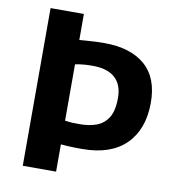

<svg xmlns="http://www.w3.org/2000/svg" viewBox="-83 -817 817 891"><g transform="rotate(10 326.0 -371.5)"><path d="M83.5 0V-743H240.5V-620.5Q259.5 -621.5 281 -623.5Q319 -626.5 357.5 -626.5Q481.5 -626.5 549.8 -567.5Q618 -508.5 618 -391Q618 -266 547 -195.2Q476 -124.5 340.5 -124.5Q302.5 -124.5 275.5 -126Q254 -127.5 240.5 -128.5V0ZM274.5 -236.5Q294 -236 312 -236Q353 -236 387.5 -248Q422 -260 443 -292.5Q464 -325 464 -386.5Q464 -450.5 426 -483Q388 -515.5 311 -513Q290.5 -513 271 -510.5Q255 -509 240.5 -505.5V-240Q258.5 -237.5 274.5 -236.5Z"/></g></svg>

Font: Koeln Type Sans
Style: Bold
Weight: 700
Designer: Eben Sorkin
Foundry: Eben Sorkin
Version: Version 2.001